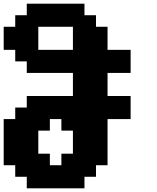

<svg xmlns="http://www.w3.org/2000/svg" viewBox="-20 -895 852 1040"><path d="M125 125H437.5V62.5H500V0H562.5V-250H687.5V-375H562.5V-500H687.5V-625H562.5V-750H500V-812.5H437.5V-875H125V-812.5H62.5V-750H0V-625H62.5V-562.5H125V-500H375V-375H125V-312.5H62.5V-250H0V0H62.5V62.5H125ZM312.5 0H250V-62.5H187.5V-187.5H250V-250H312.5V-187.5H375V-62.5H312.5ZM375 -625H187.5V-750H375Z"/></svg>

Font: Faithful 32x
Style: Semibold
Weight: 400
Foundry: Faithful Resource Pack
Version: Version 1.0; January 27, 2023